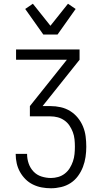

<svg xmlns="http://www.w3.org/2000/svg" viewBox="-20 -785 540 1028"><path d="M253 223Q228 223 203.5 218.5Q179 214 156.5 203Q134 192 116.5 174.5Q99 157 87 135.5Q75 114 69.5 89.5Q64 65 64 40V39H125V40Q125 66 133.5 90.5Q142 115 159.5 133.5Q177 152 202 160Q227 168 253 168Q272 168 291.5 162.5Q311 157 327 144.5Q343 132 353.5 115Q364 98 370.5 79Q377 60 379 40Q381 20 381 0Q381 -19 379 -39Q377 -59 370 -77.5Q363 -96 352 -112.5Q341 -129 324.5 -140.5Q308 -152 289 -157Q270 -162 250 -162H140V-217L338 -465H66V-520H406V-465L208 -217H250Q278 -217 305 -211Q332 -205 355.5 -190.5Q379 -176 396.5 -154.5Q414 -133 424.5 -107.5Q435 -82 438.5 -54.5Q442 -27 442 1Q442 28 438 55.5Q434 83 424 109Q414 135 397.5 157.5Q381 180 358 195Q335 210 307.5 216.5Q280 223 253 223ZM212 -600 115 -737 156 -765 250 -647 344 -765 385 -737 288 -600Z"/></svg>

Font: Iosevka Term Curly Light
Style: Regular
Weight: 300
Designer: Belleve Invis
Foundry: Belleve Invis
Version: Version 32.3.0